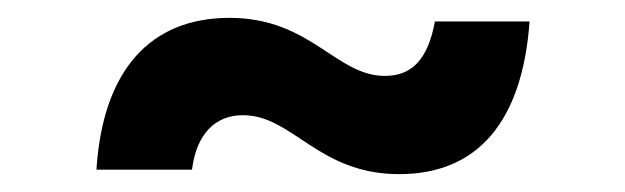

<svg xmlns="http://www.w3.org/2000/svg" viewBox="-20 -385 700 215"><path d="M427 -190C515 -190 565 -249 573 -361H467C459 -317 440 -300 411 -300C356 -300 328 -365 237 -365C148 -365 95 -306 88 -195H195C200 -235 221 -256 252 -256C308 -256 336 -190 427 -190Z"/></svg>

Font: Mluvka
Style: Bold
Weight: 700
Designer: Modified by Jiří Krblich, Original typeface by Gumpita Rahayu
Foundry: Gumpita Rahayu & Jiří Krblich
Version: Version 2.000;Glyphs 3.1.1 (3134)